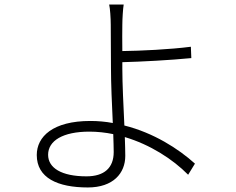

<svg xmlns="http://www.w3.org/2000/svg" viewBox="-20 -793 1040 846"><path d="M481 -123C481 -53 439 -16 361 -16C251 -16 192 -53 192 -111C192 -173 257 -213 374 -213C409 -213 445 -209 479 -202C480 -170 481 -143 481 -123ZM519 -519C601 -521 732 -528 823 -537L821 -587C728 -575 599 -569 519 -568C519 -614 518 -656 519 -684C519 -709 522 -756 525 -773H461C465 -757 468 -713 468 -684C468 -642 469 -548 469 -491C469 -427 473 -333 477 -251C445 -257 412 -260 378 -260C213 -260 142 -191 142 -110C142 -9 234 33 367 33C479 33 532 -30 532 -106C532 -128 531 -157 530 -189C641 -156 741 -92 809 -23L839 -72C766 -138 656 -208 528 -240C524 -326 519 -425 519 -491Z"/></svg>

Font: Noto Sans CJK JP Light
Style: Regular
Weight: 300
Designer: Ryoko NISHIZUKA (kana & ideographs); Paul D. Hunt (Latin, Greek & Cyrillic); Wenlong ZHANG (bopomofo); Sandoll Communica
Foundry: Adobe Systems Incorporated
Version: Version 1.004;PS 1.004;hotconv 1.0.82;makeotf.lib2.5.63406